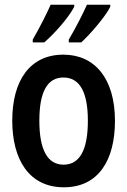

<svg xmlns="http://www.w3.org/2000/svg" viewBox="-20 -785 540 815"><path d="M272 -617V-605H325C364 -641 427 -714 448 -756V-765H349C337 -737 303 -669 272 -617ZM119 -617V-605H168C217 -648 272 -712 295 -756V-765H195C182 -735 151 -672 119 -617ZM251 10C400 10 468 -108 468 -272C468 -452 382 -553 249 -553C107 -553 32 -443 32 -273C32 -107 104 10 251 10ZM250 -86C181 -86 147 -150 147 -273C147 -395 181 -456 249 -456C318 -456 353 -395 353 -272C353 -150 319 -86 250 -86Z"/></svg>

Font: Noto Sans Mono ExtraCondensed SemiBold
Style: Regular
Weight: 600
Width: 2
Designer: Monotype Design Team
Foundry: Monotype Imaging Inc.
Version: Version 2.014